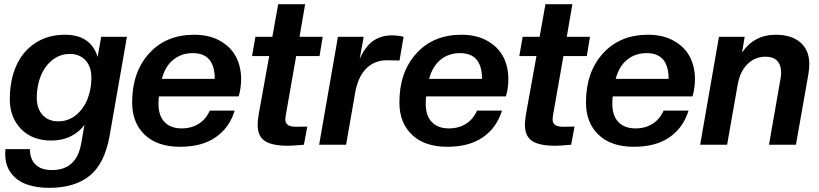

<svg xmlns="http://www.w3.org/2000/svg" viewBox="-20 -692 3917 918"><path d="M225.1 -20Q134.3 -20 80.6 -75.4Q26.9 -130.9 26.9 -216.8Q26.9 -307.6 57.6 -377.2Q88.4 -446.8 148.7 -486.3Q209 -525.9 291 -525.9Q413.6 -525.9 446.8 -419.9L463.9 -516.1H586.9L503.9 -42Q480.5 89.8 409.2 147.9Q337.9 206.1 214.8 206.1Q153.3 206.1 107.2 189.5Q61 172.9 33 135.7Q4.9 98.6 4.9 43.9Q4.9 28.8 5.9 21H123Q123 68.8 150.1 95Q177.2 121.1 229 121.1Q345.7 121.1 368.2 -5.9L383.8 -95.2Q359.9 -61.5 319.1 -40.8Q278.3 -20 225.1 -20ZM258.8 -111.8Q305.2 -111.8 341.8 -140.6Q378.4 -169.4 397.7 -216.8Q417 -264.2 417 -320.8Q417 -373 388.9 -403.6Q360.8 -434.1 314 -434.1Q267.1 -434.1 230.7 -405.3Q194.3 -376.5 175 -329.1Q155.8 -281.7 155.8 -225.1Q155.8 -172.9 183.6 -142.3Q211.4 -111.8 258.8 -111.8Z M840.8 9.8Q732.4 9.8 672.1 -47.4Q611.8 -104.5 611.8 -202.1Q611.8 -347.2 692.9 -436.5Q773.9 -525.9 908.7 -525.9Q980.5 -525.9 1032 -496.8Q1083.5 -467.8 1108.2 -420.7Q1132.8 -373.5 1132.8 -314Q1132.8 -270.5 1121.1 -231H739.7Q737.8 -218.8 737.8 -195.8Q737.8 -138.7 766.8 -108.4Q795.9 -78.1 848.6 -78.1Q895.5 -78.1 930.2 -100.1Q964.8 -122.1 982.9 -163.1H1102.1Q1077.1 -81.5 1011.5 -35.9Q945.8 9.8 840.8 9.8ZM901.9 -438Q847.7 -438 808.8 -406.7Q770 -375.5 753.9 -314.9H1006.8Q1006.8 -438 901.9 -438Z M1356.9 4.9Q1281.2 4.9 1246.6 -17.8Q1211.9 -40.5 1211.9 -96.2Q1211.9 -113.3 1216.8 -145L1267.1 -423.8H1185.1L1201.2 -516.1H1282.2L1310.1 -671.9H1439L1412.1 -516.1H1522.9L1507.8 -423.8H1396L1346.2 -140.1Q1344.2 -128.4 1344.2 -122.1Q1344.2 -103 1356.7 -94.5Q1369.1 -85.9 1396 -85.9L1449.2 -86.9L1433.1 0Q1377.9 4.9 1356.9 4.9Z M1634.8 0H1505.9L1595.7 -516.1H1718.8L1699.7 -410.2Q1726.6 -470.2 1764.4 -496.6Q1802.2 -522.9 1854 -522.9Q1883.3 -522.9 1909.7 -516.1L1890.1 -402.8L1830.1 -403.8Q1770 -403.8 1730.5 -363.8Q1690.9 -323.7 1677.7 -246.1Z M2118.7 9.8Q2010.3 9.8 1950 -47.4Q1889.6 -104.5 1889.6 -202.1Q1889.6 -347.2 1970.7 -436.5Q2051.8 -525.9 2186.5 -525.9Q2258.3 -525.9 2309.8 -496.8Q2361.3 -467.8 2386 -420.7Q2410.6 -373.5 2410.6 -314Q2410.6 -270.5 2398.9 -231H2017.6Q2015.6 -218.8 2015.6 -195.8Q2015.6 -138.7 2044.7 -108.4Q2073.7 -78.1 2126.5 -78.1Q2173.3 -78.1 2208 -100.1Q2242.7 -122.1 2260.7 -163.1H2379.9Q2355 -81.5 2289.3 -35.9Q2223.6 9.8 2118.7 9.8ZM2179.7 -438Q2125.5 -438 2086.7 -406.7Q2047.9 -375.5 2031.7 -314.9H2284.7Q2284.7 -438 2179.7 -438Z M2634.8 4.9Q2559.1 4.9 2524.4 -17.8Q2489.7 -40.5 2489.7 -96.2Q2489.7 -113.3 2494.6 -145L2544.9 -423.8H2462.9L2479 -516.1H2560.1L2587.9 -671.9H2716.8L2689.9 -516.1H2800.8L2785.6 -423.8H2673.8L2624 -140.1Q2622.1 -128.4 2622.1 -122.1Q2622.1 -103 2634.5 -94.5Q2647 -85.9 2673.8 -85.9L2727.1 -86.9L2710.9 0Q2655.8 4.9 2634.8 4.9Z M3010.7 9.8Q2902.3 9.8 2842 -47.4Q2781.7 -104.5 2781.7 -202.1Q2781.7 -347.2 2862.8 -436.5Q2943.8 -525.9 3078.6 -525.9Q3150.4 -525.9 3201.9 -496.8Q3253.4 -467.8 3278.1 -420.7Q3302.7 -373.5 3302.7 -314Q3302.7 -270.5 3291 -231H2909.7Q2907.7 -218.8 2907.7 -195.8Q2907.7 -138.7 2936.8 -108.4Q2965.8 -78.1 3018.6 -78.1Q3065.4 -78.1 3100.1 -100.1Q3134.8 -122.1 3152.8 -163.1H3272Q3247.1 -81.5 3181.4 -35.9Q3115.7 9.8 3010.7 9.8ZM3071.8 -438Q3017.6 -438 2978.8 -406.7Q2939.9 -375.5 2923.8 -314.9H3176.8Q3176.8 -438 3071.8 -438Z M3785.6 0H3656.7L3711.9 -315.9Q3714.8 -332.5 3714.8 -347.2Q3713.9 -383.3 3695.1 -402.1Q3676.3 -420.9 3640.6 -420.9Q3589.8 -420.9 3554 -385.7Q3518.1 -350.6 3506.8 -286.1L3456.5 0H3327.6L3417.5 -516.1H3540.5L3527.8 -440.9Q3586.4 -525.9 3688.5 -525.9Q3764.2 -525.9 3806.9 -489Q3849.6 -452.1 3849.6 -383.8Q3849.6 -371.1 3845.7 -340.8Z"/></svg>

Font: Creato Display
Style: Bold Italic
Weight: 700
Italic angle: -10°
Version: Version 1.000